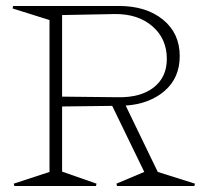

<svg xmlns="http://www.w3.org/2000/svg" viewBox="-20 -620 681 640"><path d="M187 -265.1V-47.9L301.8 -7.8L299.8 0H27.8L25.9 -7.8L145 -46.9V-553.2L22 -591.8L23.9 -600.1H376Q467.8 -600.1 523.4 -554.4Q579.1 -508.8 579.1 -433.1Q579.1 -360.4 528.6 -316.9Q478 -273.4 398.9 -268.1L505.9 -46.9L629.9 -7.8L627.9 0H370.1L368.2 -7.8L460.9 -46.9L354 -267.1ZM187 -297.9 372.1 -295.9Q448.7 -294.4 492.4 -328.6Q536.1 -362.8 536.1 -423.8Q536.1 -490.7 488.3 -532.2Q440.4 -573.7 363.8 -573.2L187 -569.8Z"/></svg>

Font: Halibut Thin
Style: Regular
Weight: 250
Designer: Matteo Maggi
Foundry: Collletttivo
Version: Version 3.080 | FøM Fix